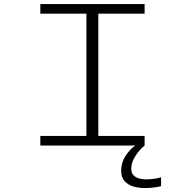

<svg xmlns="http://www.w3.org/2000/svg" viewBox="-20 -720 915 950"><path d="M179.5 0V-47.5H407.5V-652.5H179.5V-700H695.5V-652.5H466.5V-47.5H695.5V0ZM777 157V201Q763 205 741.8 207.8Q720.5 210.5 695 210.5Q666.5 210.5 640 202.8Q613.5 195 596.5 176.2Q579.5 157.5 579.5 124Q579.5 85 601 51.5Q622.5 18 650 0H695.5Q669.5 21 649.5 52.5Q629.5 84 629.5 114.5Q629.5 136 641 147.5Q652.5 159 669.2 163.2Q686 167.5 701.5 167.5Q725 167.5 745.5 164.2Q766 161 777 157Z"/></svg>

Font: Trispace SemiExpanded ExtraLight
Style: Regular
Weight: 200
Width: 6
Designer: Tyler Finck
Foundry: Etcetera Type Company
Version: Version 1.210; ttfautohint (v1.8.3)